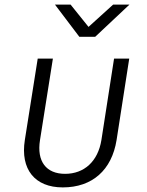

<svg xmlns="http://www.w3.org/2000/svg" viewBox="-20 -805 640 835"><path d="M325 -645H394L543 -785H472L365 -688L287 -785H219ZM253 10C381 10 466 -65 487 -196L542 -550H476L421 -196C406 -103 346 -49 263 -49C181 -49 139 -103 154 -196L210 -550H144L88 -196C68 -69 131 10 253 10Z"/></svg>

Font: JetBrains Mono ExtraLight
Style: Italic
Weight: 240
Italic angle: -9°
Monospace: yes
Designer: Philipp Nurullin, Konstantin Bulenkov
Foundry: JetBrains
Version: Version 2.305